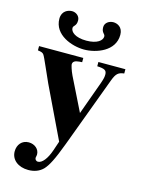

<svg xmlns="http://www.w3.org/2000/svg" viewBox="-132 -765 766 1044"><g transform="rotate(15 251.0 -243.0)"><path d="M502 -461H350V-437C393 -435 404 -428 404 -404C404 -392 402 -381 393 -355L325 -167L233 -353C220 -380 213 -407 213 -411C213 -426 224 -434 249 -436L265 -437V-461H16V-437C38 -434 44 -431 50 -423C59 -411 94 -326 117 -277L256 13L238 66C221 116 196 148 172 148C163 148 155 140 155 131C155 131 155 128 156 125C157 120 158 115 158 111C158 82 132 59 98 59C60 59 36 88 36 126C36 173 76 205 133 205C167 205 196 194 217 172C238 149 259 110 294 16L442 -382C458 -425 471 -433 502 -437ZM84 -634C84 -542 189 -506 256 -506C325 -506 427 -542 427 -634C427 -678 395 -691 373 -691C350 -691 326 -676 326 -651C326 -618 345 -619 345 -603C345 -581 318 -556 256 -556C194 -556 166 -581 166 -603C166 -619 185 -617 185 -650C185 -675 163 -691 141 -691C119 -691 84 -678 84 -634Z"/></g></svg>

Font: XITS Math
Style: Bold
Weight: 700
Designer: MicroPress Inc., with final additions and corrections provided by Coen Hoffman, Elsevier (retired)
Version: Version 1.302